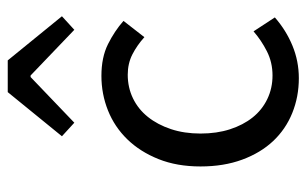

<svg xmlns="http://www.w3.org/2000/svg" viewBox="-168 -612 792 496"><g transform="rotate(-90 228.0 -364.0)"><path d="M274 12Q226 12 184 -5Q142 -22 111.5 -54.5Q81 -87 63.5 -134.5Q46 -182 46 -242Q46 -303 65 -350.5Q84 -398 116 -431Q148 -464 190.5 -481Q233 -498 280 -498Q328 -498 362 -481Q396 -464 422 -441L380 -387Q359 -406 335.5 -418Q312 -430 283 -430Q250 -430 222 -416.5Q194 -403 174 -378Q154 -353 142.5 -318.5Q131 -284 131 -242Q131 -200 142 -166Q153 -132 172.5 -107.5Q192 -83 220 -69.5Q248 -56 281 -56Q315 -56 343.5 -70.5Q372 -85 395 -105L431 -50Q398 -21 358 -4.5Q318 12 274 12ZM124 -600 238 -740H320L434 -600L399 -568L281 -681H277L159 -568Z"/></g></svg>

Font: SourceSansPro
Style: Book
Weight: 400
Designer: Paul D. Hunt
Foundry: Adobe Systems Incorporated
Version: Version 2.021;PS 2.000;hotconv 1.0.86;makeotf.lib2.5.63406